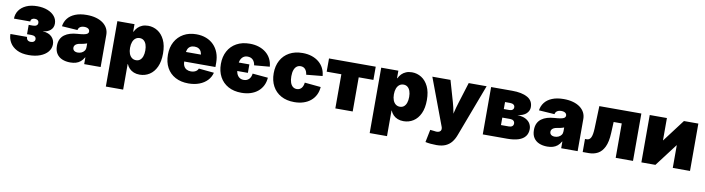

<svg xmlns="http://www.w3.org/2000/svg" viewBox="-29 -1238 7847 2138"><g transform="rotate(10 3894.5 -168.5)"><path d="M264.6 8.3Q184.6 8.3 131.3 -19Q78.1 -46.4 51.5 -91.1Q24.9 -135.7 24.9 -188H213.4Q212.9 -166 225.8 -153.3Q238.8 -140.6 262.2 -140.6Q284.7 -140.6 297.6 -151.1Q310.5 -161.6 310.5 -178.2Q310.5 -198.2 295.9 -208Q281.2 -217.8 255.4 -217.8H207.5V-323.2H255.4Q280.8 -323.2 295.4 -333.3Q310.1 -343.3 310.1 -363.8Q310.1 -380.4 297.9 -391.1Q285.6 -401.9 264.6 -401.9Q242.7 -401.9 230.5 -391.8Q218.3 -381.8 218.3 -363.3H34.2Q34.2 -415 62.5 -456.1Q90.8 -497.1 143.1 -520.8Q195.3 -544.4 267.1 -544.4Q333.5 -544.4 384.3 -524.4Q435.1 -504.4 463.9 -469Q492.7 -433.6 492.7 -386.7Q492.7 -340.3 459.7 -312Q426.8 -283.7 376 -281.2V-279.8Q443.8 -274.9 477.5 -240Q511.2 -205.1 511.2 -157.2Q511.2 -108.9 480.2 -71.5Q449.2 -34.2 393.8 -12.9Q338.4 8.3 264.6 8.3Z M734.9 8.8Q682.6 8.8 642.6 -8.3Q602.5 -25.4 580.1 -60.1Q557.6 -94.7 557.6 -147.9Q557.6 -192.4 572.8 -223.4Q587.9 -254.4 615.2 -274.4Q642.6 -294.4 678.7 -305.2Q714.8 -315.9 757.3 -318.8Q802.7 -321.8 830.3 -326.9Q857.9 -332 870.4 -341.3Q882.8 -350.6 882.8 -365.7V-367.7Q882.8 -380.9 875.2 -390.1Q867.7 -399.4 854.2 -404.3Q840.8 -409.2 822.3 -409.2Q803.7 -409.2 788.8 -403.8Q773.9 -398.4 764.6 -387.7Q755.4 -377 752.4 -360.8L575.2 -372.6Q582 -422.9 611.8 -461.4Q641.6 -500 695.6 -522.2Q749.5 -544.4 826.7 -544.4Q885.3 -544.4 931.9 -531.2Q978.5 -518.1 1011.2 -493.9Q1043.9 -469.7 1061 -436.8Q1078.1 -403.8 1078.1 -364.3V0H892.1V-75.7H889.2Q872.1 -44.9 849.4 -26.4Q826.7 -7.8 798.1 0.5Q769.5 8.8 734.9 8.8ZM798.3 -114.3Q820.3 -114.3 840.1 -123Q859.9 -131.8 872.3 -148.7Q884.8 -165.5 884.8 -189.9V-233.4Q877 -230.5 868.4 -227.8Q859.9 -225.1 850.1 -222.7Q840.3 -220.2 829.6 -218.3Q818.8 -216.3 806.6 -214.4Q784.7 -210.9 770.3 -203.1Q755.9 -195.3 748.8 -184.3Q741.7 -173.3 741.7 -159.7Q741.7 -145 749 -134.8Q756.3 -124.5 769 -119.4Q781.7 -114.3 798.3 -114.3Z M1172.9 204.1V-535.6H1366.7V-450.7H1370.6Q1382.8 -477.5 1403.6 -498.8Q1424.3 -520 1453.6 -532.2Q1482.9 -544.4 1521 -544.4Q1578.6 -544.4 1627.7 -513.7Q1676.8 -482.9 1706.5 -421.6Q1736.3 -360.4 1736.3 -268.1Q1736.3 -177.7 1707.8 -116.2Q1679.2 -54.7 1629.9 -23.2Q1580.6 8.3 1519 8.3Q1482.4 8.3 1453.1 -3.4Q1423.8 -15.1 1403.3 -36.1Q1382.8 -57.1 1371.1 -85.4H1368.7V204.1ZM1451.7 -143.1Q1478.5 -143.1 1497.3 -158Q1516.1 -172.9 1526.1 -201.2Q1536.1 -229.5 1536.1 -268.1Q1536.1 -306.6 1526.1 -334.7Q1516.1 -362.8 1497.3 -377.9Q1478.5 -393.1 1451.7 -393.1Q1424.8 -393.1 1404.8 -377.9Q1384.8 -362.8 1374 -334.7Q1363.3 -306.6 1363.3 -268.1Q1363.3 -229.5 1374 -201.7Q1384.8 -173.8 1404.8 -158.4Q1424.8 -143.1 1451.7 -143.1Z M2070.8 10.3Q1985.8 10.3 1922.9 -23.4Q1859.9 -57.1 1825.9 -119.4Q1792 -181.6 1792 -267.1Q1792 -349.6 1826.2 -412.1Q1860.4 -474.6 1921.9 -509.5Q1983.4 -544.4 2065.9 -544.4Q2127.4 -544.4 2177.2 -525.1Q2227.1 -505.9 2262.7 -469.7Q2298.3 -433.6 2317.6 -383.1Q2336.9 -332.5 2336.9 -269.5V-222.2H1851.6V-330.1H2246.1L2155.3 -308.6Q2155.3 -339.8 2145.3 -361.6Q2135.3 -383.3 2116.2 -394.5Q2097.2 -405.8 2069.3 -405.8Q2041.5 -405.8 2022.2 -394.5Q2002.9 -383.3 1993.2 -361.6Q1983.4 -339.8 1983.4 -308.6V-228Q1983.4 -194.3 1994.6 -171.6Q2005.9 -148.9 2026.9 -137.7Q2047.9 -126.5 2075.7 -126.5Q2096.2 -126.5 2112.8 -132.1Q2129.4 -137.7 2141.1 -147.9Q2152.8 -158.2 2158.2 -172.9L2331.1 -156.2Q2318.8 -106 2283.4 -68.6Q2248 -31.2 2193.8 -10.5Q2139.6 10.3 2070.8 10.3Z M2670.4 10.3Q2583.5 10.3 2520.8 -24.4Q2458 -59.1 2424.3 -121.6Q2390.6 -184.1 2390.6 -267.1Q2390.6 -349.6 2424.3 -412.1Q2458 -474.6 2520.8 -509.5Q2583.5 -544.4 2670.4 -544.4Q2727.1 -544.4 2773.4 -529.1Q2819.8 -513.7 2854.2 -485.6Q2888.7 -457.5 2908.7 -418.2Q2928.7 -378.9 2932.6 -330.6L2757.8 -315.4Q2755.4 -335 2748.3 -350.3Q2741.2 -365.7 2730.2 -376.7Q2719.2 -387.7 2704.1 -393.3Q2689 -398.9 2670.4 -398.9Q2641.1 -398.9 2620.6 -383.3Q2600.1 -367.7 2589.6 -338.4Q2579.1 -309.1 2579.1 -267.6Q2579.1 -225.6 2589.6 -196Q2600.1 -166.5 2620.6 -150.9Q2641.1 -135.3 2670.4 -135.3Q2689.5 -135.3 2704.3 -141.1Q2719.2 -147 2730.5 -158.2Q2741.7 -169.4 2748.5 -185.5Q2755.4 -201.7 2757.8 -221.7L2932.6 -206.1Q2929.2 -156.7 2909.4 -116.9Q2889.6 -77.1 2855.5 -48.6Q2821.3 -20 2774.4 -4.9Q2727.5 10.3 2670.4 10.3ZM2576.2 -220.7V-316.4H2704.1V-220.7Z M3267.6 10.3Q3180.7 10.3 3117.9 -24.4Q3055.2 -59.1 3021.5 -121.6Q2987.8 -184.1 2987.8 -267.1Q2987.8 -349.6 3021.5 -412.1Q3055.2 -474.6 3117.9 -509.5Q3180.7 -544.4 3267.6 -544.4Q3324.2 -544.4 3370.6 -529.1Q3417 -513.7 3451.4 -485.6Q3485.8 -457.5 3505.9 -418.2Q3525.9 -378.9 3529.8 -330.6L3347.2 -313Q3344.7 -333 3338.4 -348.4Q3332 -363.8 3322.3 -374.5Q3312.5 -385.3 3299.6 -390.6Q3286.6 -396 3271 -396Q3245.1 -396 3226.3 -381.6Q3207.5 -367.2 3197.3 -338.6Q3187 -310.1 3187 -267.6Q3187 -225.6 3197.3 -196.5Q3207.5 -167.5 3226.3 -152.6Q3245.1 -137.7 3271 -137.7Q3286.6 -137.7 3299.6 -143.3Q3312.5 -148.9 3322.5 -159.9Q3332.5 -170.9 3338.6 -187Q3344.7 -203.1 3347.2 -223.6L3529.8 -206.1Q3526.4 -156.7 3506.6 -116.9Q3486.8 -77.1 3452.6 -48.6Q3418.5 -20 3371.6 -4.9Q3324.7 10.3 3267.6 10.3Z M3731.9 0V-386.2H3565.9V-535.6H4094.2V-386.2H3928.2V0Z M4156.2 204.1V-535.6H4350.1V-450.7H4354Q4366.2 -477.5 4387 -498.8Q4407.7 -520 4437 -532.2Q4466.3 -544.4 4504.4 -544.4Q4562 -544.4 4611.1 -513.7Q4660.2 -482.9 4689.9 -421.6Q4719.7 -360.4 4719.7 -268.1Q4719.7 -177.7 4691.2 -116.2Q4662.6 -54.7 4613.3 -23.2Q4564 8.3 4502.4 8.3Q4465.8 8.3 4436.5 -3.4Q4407.2 -15.1 4386.7 -36.1Q4366.2 -57.1 4354.5 -85.4H4352.1V204.1ZM4435.1 -143.1Q4461.9 -143.1 4480.7 -158Q4499.5 -172.9 4509.5 -201.2Q4519.5 -229.5 4519.5 -268.1Q4519.5 -306.6 4509.5 -334.7Q4499.5 -362.8 4480.7 -377.9Q4461.9 -393.1 4435.1 -393.1Q4408.2 -393.1 4388.2 -377.9Q4368.2 -362.8 4357.4 -334.7Q4346.7 -306.6 4346.7 -268.1Q4346.7 -229.5 4357.4 -201.7Q4368.2 -173.8 4388.2 -158.4Q4408.2 -143.1 4435.1 -143.1Z M4785.2 194.3 4814 51.8 4856.9 56.2Q4884.3 62 4903.1 58.1Q4921.9 54.2 4930.9 42.5Q4939.9 30.8 4937.5 13.2L4935.1 0.5L4734.4 -535.6H4939.5L5008.3 -296.9Q5023.9 -242.2 5034.2 -186.5Q5044.4 -130.9 5057.6 -67.9H5015.1Q5027.8 -130.9 5041 -186.8Q5054.2 -242.7 5071.3 -296.9L5145.5 -535.6H5348.1L5125.5 55.2Q5108.4 101.6 5081.5 135.5Q5054.7 169.4 5013.4 188Q4972.2 206.5 4910.6 206.5Q4877.4 206.5 4844.2 203.4Q4811 200.2 4785.2 194.3Z M5398.9 0V-535.6H5637.2Q5747.1 -535.6 5810.3 -500.5Q5873.5 -465.3 5873.5 -391.1Q5873.5 -350.1 5841.3 -318.8Q5809.1 -287.6 5742.2 -278.3Q5801.8 -275.9 5837.2 -256.3Q5872.6 -236.8 5888.2 -208.3Q5903.8 -179.7 5903.8 -148.9Q5903.8 -100.6 5878.4 -67.1Q5853 -33.7 5802 -16.8Q5751 0 5674.3 0ZM5580.6 -137.7H5670.4Q5693.8 -137.7 5707.5 -148.7Q5721.2 -159.7 5721.2 -179.2Q5721.2 -199.2 5707.5 -210.7Q5693.8 -222.2 5670.4 -222.2H5580.6ZM5580.6 -318.8H5643.1Q5666 -318.8 5679 -329.3Q5691.9 -339.8 5691.9 -357.9Q5691.9 -377 5677.2 -387.5Q5662.6 -397.9 5637.2 -397.9H5580.6Z M6128.4 8.8Q6076.2 8.8 6036.1 -8.3Q5996.1 -25.4 5973.6 -60.1Q5951.2 -94.7 5951.2 -147.9Q5951.2 -192.4 5966.3 -223.4Q5981.4 -254.4 6008.8 -274.4Q6036.1 -294.4 6072.3 -305.2Q6108.4 -315.9 6150.9 -318.8Q6196.3 -321.8 6223.9 -326.9Q6251.5 -332 6263.9 -341.3Q6276.4 -350.6 6276.4 -365.7V-367.7Q6276.4 -380.9 6268.8 -390.1Q6261.2 -399.4 6247.8 -404.3Q6234.4 -409.2 6215.8 -409.2Q6197.3 -409.2 6182.4 -403.8Q6167.5 -398.4 6158.2 -387.7Q6148.9 -377 6146 -360.8L5968.8 -372.6Q5975.6 -422.9 6005.4 -461.4Q6035.2 -500 6089.1 -522.2Q6143.1 -544.4 6220.2 -544.4Q6278.8 -544.4 6325.4 -531.2Q6372.1 -518.1 6404.8 -493.9Q6437.5 -469.7 6454.6 -436.8Q6471.7 -403.8 6471.7 -364.3V0H6285.6V-75.7H6282.7Q6265.6 -44.9 6242.9 -26.4Q6220.2 -7.8 6191.7 0.5Q6163.1 8.8 6128.4 8.8ZM6191.9 -114.3Q6213.9 -114.3 6233.6 -123Q6253.4 -131.8 6265.9 -148.7Q6278.3 -165.5 6278.3 -189.9V-233.4Q6270.5 -230.5 6262 -227.8Q6253.4 -225.1 6243.7 -222.7Q6233.9 -220.2 6223.1 -218.3Q6212.4 -216.3 6200.2 -214.4Q6178.2 -210.9 6163.8 -203.1Q6149.4 -195.3 6142.3 -184.3Q6135.3 -173.3 6135.3 -159.7Q6135.3 -145 6142.6 -134.8Q6149.9 -124.5 6162.6 -119.4Q6175.3 -114.3 6191.9 -114.3Z M6528.8 0V-147.5H6547.9Q6564 -147.5 6575.7 -155Q6587.4 -162.6 6595.5 -178.7Q6603.5 -194.8 6607.9 -220.5Q6612.3 -246.1 6613.8 -281.7L6622.6 -535.6H7097.7V0H6901.9V-389.2H6810.1L6804.2 -262.2Q6799.8 -162.6 6771.7 -105.2Q6743.7 -47.9 6699 -23.9Q6654.3 0 6599.6 0Z M7742.2 0H7547.4V-255.9H7545.4L7351.1 0H7192.4V-535.6H7386.7V-283.7H7388.7L7579.1 -535.6H7742.2Z"/></g></svg>

Font: Inter 20pt Black
Style: Regular
Weight: 900
Version: Version 4.001;git-66647c0bb